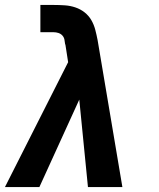

<svg xmlns="http://www.w3.org/2000/svg" viewBox="-22 -755 642 775"><path d="M137 0H-2L253 -504L242 -575L241 -576Q240 -586 238 -595.5Q236 -605 229.5 -612Q223 -619 213.5 -622Q204 -625 194 -625H141V-735H194Q217 -735 239.5 -733.5Q262 -732 282.5 -725Q303 -718 319.5 -705Q336 -692 346.5 -674Q357 -656 362.5 -635Q368 -614 372 -593L472 0H333L298 -353Z"/></svg>

Font: Iosevka Aile Extrabold
Style: Italic
Weight: 800
Italic angle: -9°
Designer: Belleve Invis
Foundry: Belleve Invis
Version: Version 31.1.0; ttfautohint (v1.8.4)